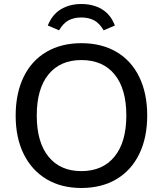

<svg xmlns="http://www.w3.org/2000/svg" viewBox="-20 -928 811 956"><path d="M58 -352Q58 -463 97.5 -544.5Q137 -626 211 -669.5Q285 -713 385 -713Q486 -713 560 -669.5Q634 -626 673.5 -544.5Q713 -463 713 -353Q713 -243 673.5 -161.5Q634 -80 560 -36Q486 8 385 8Q285 8 211.5 -36Q138 -80 98 -161Q58 -242 58 -352ZM609 -353Q609 -486 550.5 -557.5Q492 -629 385 -629Q280 -629 221.5 -557.5Q163 -486 163 -353Q163 -220 221.5 -148Q280 -76 385 -76Q491 -76 550 -148Q609 -220 609 -353ZM552 -801 496 -777Q475 -813 448 -827Q421 -841 385 -841Q349 -841 322 -827Q295 -813 274 -777L218 -801Q240 -856 283.5 -882Q327 -908 385 -908Q444 -908 487.5 -882Q531 -856 552 -801Z"/></svg>

Font: wassup Sans
Style: Medium
Weight: 600
Version: Version 2.001